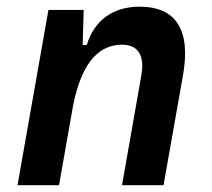

<svg xmlns="http://www.w3.org/2000/svg" viewBox="-20 -547 626 567"><path d="M31.7 0H154.3L196.3 -237.8C223.1 -370.1 277.3 -415 340.3 -415C387.2 -415 407.7 -384.3 397.5 -325.2L340.3 0H462.9L520.5 -325.2C543.9 -458.5 500 -527.3 392.1 -527.3C313.5 -527.3 257.8 -486.3 236.3 -414.1H224.1L227.1 -517.6H123Z"/></svg>

Font: Cascadia Mono SemiBold
Style: Italic
Weight: 600
Italic angle: -10°
Monospace: yes
Designer: Aaron Bell
Foundry: Saja Typeworks
Version: Version 2404.023